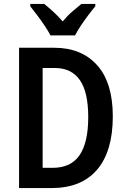

<svg xmlns="http://www.w3.org/2000/svg" viewBox="-20 -957 644 977"><path d="M554 -365Q554 -187 474 -93.5Q394 0 242 0H77V-714H256Q395 -714 474.5 -625Q554 -536 554 -365ZM429 -361Q429 -489 386 -550Q343 -611 259 -611H197V-103H248Q341 -103 385 -167.5Q429 -232 429 -361ZM237 -777Q226 -798 208 -825Q190 -852 170 -878.5Q150 -905 134 -925V-937H205Q225 -921 250.5 -898Q276 -875 299 -848Q323 -877 347 -897.5Q371 -918 394 -937H465V-925Q449 -906 429 -879.5Q409 -853 391 -826Q373 -799 362 -777Z"/></svg>

Font: Noto Sans Malayalam Condensed SemiBold
Style: Regular
Weight: 600
Width: 3
Designer: Jelle Bosma - Monotype Design Team
Foundry: Monotype Imaging Inc.
Version: Version 2.104; ttfautohint (v1.8.4.7-5d5b)